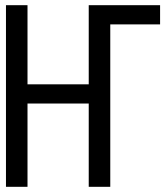

<svg xmlns="http://www.w3.org/2000/svg" viewBox="-20 -720 640 740"><path d="M597 -626H405V0H322V-321H86V0H3V-700H86V-395H322V-700H597Z"/></svg>

Font: PT Mono
Style: Regular
Weight: 400
Monospace: yes
Designer: A.Korolkova, I.Chaeva
Foundry: ParaType Ltd
Version: Version 1.001W OFL